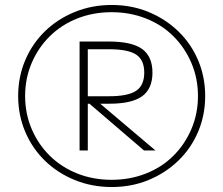

<svg xmlns="http://www.w3.org/2000/svg" viewBox="-20 -751 898 772"><path d="M429 1Q350 1 281 -27Q212 -55 161 -104.5Q110 -154 81.5 -221Q53 -288 53 -365Q53 -442 81.5 -509Q110 -576 161 -625.5Q212 -675 281 -703Q350 -731 429 -731Q509 -731 577 -703Q645 -675 696.5 -625.5Q748 -576 776.5 -509Q805 -442 805 -365Q805 -288 776.5 -221Q748 -154 696.5 -104.5Q645 -55 577 -27Q509 1 429 1ZM429 -28Q502 -28 566 -53Q630 -78 676.5 -124Q723 -170 749.5 -232Q776 -294 776 -365Q776 -436 749.5 -498Q723 -560 676.5 -606Q630 -652 566 -677Q502 -702 429 -702Q355 -702 291.5 -677Q228 -652 181 -606Q134 -560 107.5 -498Q81 -436 81 -365Q81 -294 107.5 -232Q134 -170 181 -124Q228 -78 291.5 -53Q355 -28 429 -28ZM300 -146V-584H418Q510 -584 551.5 -554Q593 -524 593 -459Q593 -394 551.5 -364Q510 -334 420 -334H310V-364H418Q495 -364 527.5 -386Q560 -408 560 -459Q560 -510 527.5 -531.5Q495 -553 418 -553H333V-146ZM559 -146 321 -350H364L605 -146Z"/></svg>

Font: M PLUS 1 Thin ExtraLight
Style: Regular
Weight: 250
Version: Version 1.001